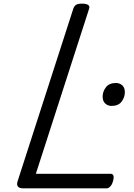

<svg xmlns="http://www.w3.org/2000/svg" viewBox="-20 -1035 734 1055"><path d="M109 0Q64 0 77 -40L383 -988Q388 -1002 398 -1008.5Q408 -1015 430 -1015Q453 -1015 464 -1008Q475 -1001 469 -985L177 -80H588Q599 -80 603 -70.5Q607 -61 601 -40Q596 -21 586 -10.5Q576 0 565 0ZM593 -453Q573 -453 558.5 -466Q544 -479 544 -504Q544 -532 562 -555.5Q580 -579 617 -579Q637 -579 651.5 -566.5Q666 -554 666 -528Q666 -501 648.5 -477Q631 -453 593 -453Z"/></svg>

Font: Playwrite AU TAS
Style: Regular
Weight: 400
Designer: Veronika Burian, José Scaglione
Foundry: TypeTogether
Version: Version 1.002